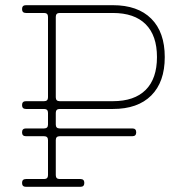

<svg xmlns="http://www.w3.org/2000/svg" viewBox="-20 -720 693 740"><path d="M80 -30H150Q165 -30 165 -45V-180Q165 -195 150 -195H80Q65 -195 65 -210Q65 -225 80 -225H150Q165 -225 165 -240V-285Q165 -300 150 -300H80Q65 -300 65 -315Q65 -330 80 -330H150Q165 -330 165 -345V-655Q165 -670 150 -670H80Q65 -670 65 -685Q65 -700 80 -700H415Q511 -700 563 -648Q615 -596 615 -500Q615 -404 563 -352Q511 -300 415 -300H210Q195 -300 195 -285V-240Q195 -225 210 -225H490Q505 -225 505 -210Q505 -195 490 -195H210Q195 -195 195 -180V-45Q195 -30 210 -30H290Q305 -30 305 -15Q305 0 290 0H80Q65 0 65 -15Q65 -30 80 -30ZM195 -655V-345Q195 -330 210 -330H415Q498 -330 541.5 -373.5Q585 -417 585 -500Q585 -583 541.5 -626.5Q498 -670 415 -670H210Q195 -670 195 -655Z"/></svg>

Font: ClassicType
Style: Regular
Weight: 400
Version: Version 1.004